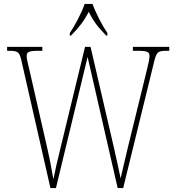

<svg xmlns="http://www.w3.org/2000/svg" viewBox="-20 -951 891 971"><path d="M333 -784V-771H339C380 -813 403 -842 429 -891C453 -842 476 -813 517 -771H523V-784C497 -822 464 -886 448 -931H408C393 -886 359 -822 333 -784ZM88 -646 235 0H263L423 -663L575 0H603L761 -645C773 -691 781 -694 826 -694H836V-714H652V-694H681C731 -694 736 -685 736 -666C736 -652 731 -631 722 -594L628 -211C614 -155 600 -90 590 -49C580 -98 569 -147 555 -209L438 -714H410L283 -190C270 -138 261 -99 250 -44C239 -103 235 -131 221 -193L130 -592C121 -630 115 -653 115 -666C115 -685 120 -694 170 -694H194V-714H16V-694H25C68 -694 78 -690 88 -646Z"/></svg>

Font: Noto Serif Georgian Condensed Thin
Style: Regular
Weight: 100
Width: 3
Designer: Monotype Design Team, Akaki Razmadze
Foundry: Google LLC
Version: Version 2.003